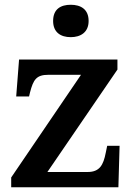

<svg xmlns="http://www.w3.org/2000/svg" viewBox="-20 -786 562 806"><path d="M277 -630C318 -630 352 -650 352 -698C352 -748 318 -766 277 -766C235 -766 203 -748 203 -698C203 -650 235 -630 277 -630ZM27 0H477L482 -174H430L424 -145C414 -93 398 -64 348 -64H179L473 -494V-536H60L48 -381H102L106 -398C120 -452 133 -472 183 -472H320L27 -41Z"/></svg>

Font: Noto Serif Sinhala SemiBold
Style: Regular
Weight: 600
Designer: Jelle Bosma - Monotype Design Team
Foundry: Monotype Imaging Inc.
Version: Version 2.007